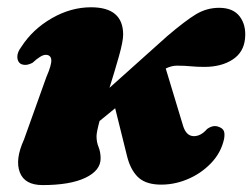

<svg xmlns="http://www.w3.org/2000/svg" viewBox="-20 -508 711 541"><path d="M327 -410.5Q327 -391.5 315 -349Q303 -306.5 288.5 -260.5L451.5 -406.5Q502 -449.5 532.2 -467.8Q562.5 -486 597.5 -486Q637 -486 655.5 -461.5Q674 -437 670.5 -400Q667 -360.5 635.2 -340Q603.5 -319.5 556 -319.5Q535.5 -319.5 518 -321.2Q500.5 -323 478.5 -323Q463.5 -323 447 -315L496 -153Q504.5 -126 524 -124.5Q545 -123 563.5 -144.5Q581 -157 596.5 -150.5Q606.5 -147 610.2 -140Q614 -133 611.5 -117Q603 -77.5 574.2 -47.8Q545.5 -18 506 -2Q466.5 14 425.5 12Q387 10 367 -10.8Q347 -31.5 338 -68L304.5 -203L260.5 -167Q252 -135.5 252 -124Q252 -107.5 257.8 -93.5Q263.5 -79.5 263.5 -61.5Q263.5 -27.5 220.5 -7Q177.5 13.5 100 13.5Q49.5 13.5 35.8 -22.5Q22 -58.5 47.5 -114.5L110.5 -290.5Q126 -326 124.5 -339.8Q123 -353.5 108.5 -353.5Q96 -353.5 71.5 -331Q60.5 -325.5 52.5 -325.2Q44.5 -325 38.5 -328Q29 -334 28.8 -347.5Q28.5 -361 40.5 -376.5Q72 -425.5 125.8 -456.5Q179.5 -487.5 236.5 -487.5Q327 -487.5 327 -410.5Z"/></svg>

Font: Fraunces 9pt S000 Black
Style: Italic
Weight: 900
Italic angle: -16°
Version: Version 1.000; ttfautohint (v1.8.3)